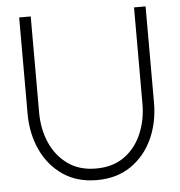

<svg xmlns="http://www.w3.org/2000/svg" viewBox="-51 -749 759 811"><g transform="rotate(-5 328.0 -343.5)"><path d="M328 13Q244 13 184 -28Q124 -69 92 -138.2Q60 -207.5 60 -292V-700H109V-292Q109 -222 134.5 -164Q160 -106 208.8 -71Q257.5 -36 328 -36Q400 -36 448.8 -71.2Q497.5 -106.5 522.2 -164.8Q547 -223 547 -292V-700H596V-292Q596 -207.5 564 -138.2Q532 -69 472 -28Q412 13 328 13Z"/></g></svg>

Font: Urbanist ExtraLight
Style: Regular
Weight: 200
Designer: Corey Hu
Foundry: Corey Hu
Version: Version 1.330; ttfautohint (v1.8.4.7-5d5b)